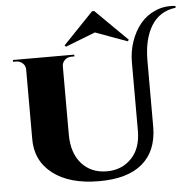

<svg xmlns="http://www.w3.org/2000/svg" viewBox="-61 -994 1080 1069"><g transform="rotate(-5 479.0 -459.0)"><path d="M493 -932 324 -756 331 -748 498 -813 676 -748 683 -756 505 -932ZM689 -247V-630Q689 -690 708 -745.5Q727 -801 761 -842.5Q795 -884 846.5 -906Q898 -928 958 -921V-911Q868 -900 822 -826Q776 -752 776 -630V-257Q774 -125 691.5 -55.5Q609 14 451 14Q285 14 191 -59Q97 -132 99 -256V-641Q99 -662 83.5 -676Q68 -690 46 -690H30V-700H373V-690H357Q334 -690 319.5 -676Q305 -662 304 -643V-260Q304 -156 357 -96.5Q410 -37 498 -37Q581 -37 635 -92.5Q689 -148 689 -247Z"/></g></svg>

Font: Cinzel Decorative Black
Style: Regular
Weight: 900
Designer: Natanael Gama
Version: Version 1.001;PS 001.001;hotconv 1.0.56;makeotf.lib2.0.21325